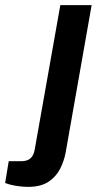

<svg xmlns="http://www.w3.org/2000/svg" viewBox="-123 -546 393 748"><path d="M-13 182Q-28 182 -45.5 180Q-63 178 -78 174.5Q-93 171 -103 167L-89 82H-40Q-17 82 -4.5 71Q8 60 12 38L112 -526H234L133 47Q127 80 111.5 111Q96 142 66 162Q36 182 -13 182Z"/></svg>

Font: Archivo Variable SemiBold
Style: Italic
Weight: 600
Italic angle: -10°
Designer: Hector Gatti
Foundry: Omnibus-Type
Version: Version 2.001